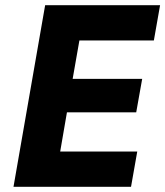

<svg xmlns="http://www.w3.org/2000/svg" viewBox="-20 -720 637 740"><path d="M32 0H485L509 -136H212L238 -287H505L528 -416H260L286 -564H573L597 -700H154Z"/></svg>

Font: Fixel Display
Style: Bold Italic
Weight: 700
Italic angle: -10°
Designer: AlfaBravo + MacPaw
Foundry: Kyrylo Tkachov, Marchela Mozhyna, Serhii Makarenko, Maria Weinstein, Zakhar Kryvoshyya
Version: Version 1.210;Glyphs 3.2 (3217)